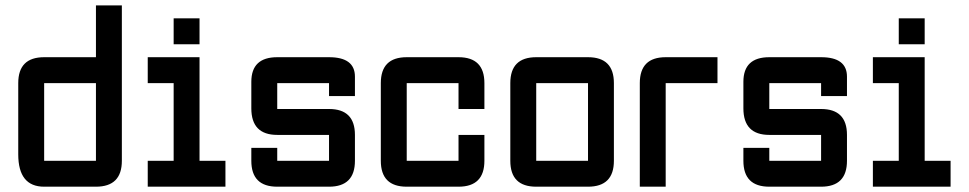

<svg xmlns="http://www.w3.org/2000/svg" viewBox="-20 -704 3653 724"><path d="M439.5 -97.7Q439.5 0 341.8 0H146.5Q48.8 0 48.8 -122.1V-390.6Q48.8 -488.3 146.5 -488.3H341.8V-683.6H439.5ZM146.5 -97.7H341.8V-390.6H146.5Z M634.8 -537.1V-634.8H732.4V-537.1ZM537.1 0V-97.7H634.8V-390.6H537.1V-488.3H732.4V-97.7H830.1V0Z M927.7 -146.5H1025.4V-97.7H1220.7V-195.3H1025.4Q927.7 -195.3 927.7 -295.4V-395.5Q927.7 -488.3 1025.4 -488.3H1220.7Q1318.4 -488.3 1318.4 -415V-341.8H1220.7V-390.6H1025.4V-293H1220.7Q1318.4 -293 1318.4 -195.3V-97.7Q1318.4 0 1220.7 0H1025.4Q927.7 0 927.7 -97.7Z M1709 0H1513.7Q1416 0 1416 -97.7V-390.6Q1416 -488.3 1513.7 -488.3H1709Q1806.6 -488.3 1806.6 -390.6V-293H1709V-390.6H1513.7V-97.7H1709V-195.3H1806.6V-97.7Q1806.6 0 1709 0Z M2197.3 0H2002Q1904.3 0 1904.3 -97.7V-390.6Q1904.3 -488.3 2002 -488.3H2197.3Q2294.9 -488.3 2294.9 -390.6V-97.7Q2294.9 0 2197.3 0ZM2197.3 -97.7V-390.6H2002V-97.7Z M2490.2 -488.3H2685.5V-390.6H2490.2V0H2392.6V-390.6Q2392.6 -488.3 2490.2 -488.3Z M2783.2 -146.5H2880.9V-97.7H3076.2V-195.3H2880.9Q2783.2 -195.3 2783.2 -295.4V-395.5Q2783.2 -488.3 2880.9 -488.3H3076.2Q3173.8 -488.3 3173.8 -415V-341.8H3076.2V-390.6H2880.9V-293H3076.2Q3173.8 -293 3173.8 -195.3V-97.7Q3173.8 0 3076.2 0H2880.9Q2783.2 0 2783.2 -97.7Z M3369.1 -537.1V-634.8H3466.8V-537.1ZM3271.5 0V-97.7H3369.1V-390.6H3271.5V-488.3H3466.8V-97.7H3564.5V0Z"/></svg>

Font: BabelStone Runic Berhtwald
Style: Regular
Weight: 400
Designer: Andrew West
Foundry: BabelStone
Version: Version 7.004;November 9, 2023